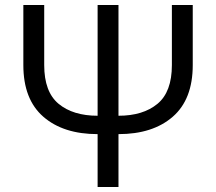

<svg xmlns="http://www.w3.org/2000/svg" viewBox="-20 -753 870 773"><path d="M373 -213Q235 -213 154.5 -283Q74 -353 74 -491V-733H158V-491Q158 -383 216 -335Q274 -287 373 -287V-733H457V-287Q556 -287 614 -335Q672 -383 672 -491V-733H756V-491Q756 -353 675.5 -283Q595 -213 457 -213V0H373Z"/></svg>

Font: IBM Plex Sans SC
Style: Regular
Weight: 400
Designer: Mike Abbink; Paul van der Laan; Pieter van Rosmalen; Eunyou Noh; Wujin Sim; Chorong Kim; Dohee Lee; Yejin We; Jinhee Kim
Foundry: Sandoll Inc.
Version: Version 1.000